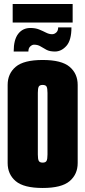

<svg xmlns="http://www.w3.org/2000/svg" viewBox="-20 -926 424 954"><path d="M192 8Q98 8 58 -26Q18 -60 18 -116V-504Q18 -560 58 -594Q98 -628 192 -628Q286 -628 326 -594Q366 -560 366 -504V-116Q366 -60 326 -26Q286 8 192 8ZM192 -118Q207 -118 211.5 -127Q216 -136 216 -158V-464Q216 -487 211.5 -495.5Q207 -504 192 -504Q177 -504 172.5 -495.5Q168 -487 168 -465V-158Q168 -136 172.5 -127Q177 -118 192 -118ZM48 -670Q48 -729 70.5 -758Q93 -787 131 -787Q156 -787 174.5 -779.5Q193 -772 208.5 -764Q224 -756 239 -756Q250 -756 259.5 -764.5Q269 -773 269 -790H335Q335 -726 310 -698Q285 -670 253 -670Q227 -670 211 -678.5Q195 -687 181.5 -695.5Q168 -704 149 -704Q140 -704 130.5 -695.5Q121 -687 121 -670ZM43 -814V-906H341V-814Z"/></svg>

Font: Smooch Sans Thin Black
Style: Regular
Weight: 900
Version: Version 1.010